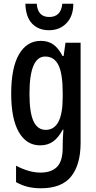

<svg xmlns="http://www.w3.org/2000/svg" viewBox="-20 -769 513 1029"><path d="M199 -550Q237 -550 265 -531Q293 -512 315 -469H321L331 -540H412V-4Q412 113 361.5 176.5Q311 240 199 240Q160 240 128 232Q96 224 66 207V119Q136 156 197 156Q255 156 285.5 125.5Q316 95 316 22V8Q316 -8 317 -30Q318 -52 320 -74H316Q294 -32 265 -11Q236 10 195 10Q122 10 81 -61Q40 -132 40 -267Q40 -406 82 -478Q124 -550 199 -550ZM222 -466Q138 -466 138 -266Q138 -166 159.5 -119.5Q181 -73 225 -73Q316 -73 316 -247V-273Q316 -373 293.5 -419.5Q271 -466 222 -466ZM373 -749Q373 -683 336.5 -645Q300 -607 243 -607Q186 -607 152 -642.5Q118 -678 116 -749H177Q182 -678 244 -678Q307 -678 314 -749Z"/></svg>

Font: Noto Sans Khmer UI ExtraCondensed Medium
Style: Regular
Weight: 500
Width: 2
Designer: Danh Hong and the Monotype Design Team
Foundry: Monotype Imaging Inc.
Version: Version 2.002; ttfautohint (v1.8.4.7-5d5b)